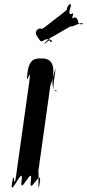

<svg xmlns="http://www.w3.org/2000/svg" viewBox="-20 -1220 537 1182"><path d="M224 -974C211 -996 190 -1011 207 -1034C234 -1056 180 -1016 208 -1038C247 -1058 219 -1025 260 -1056C287 -1078 340 -1118 368 -1140C413 -1174 376 -1158 407 -1194C434 -1216 382 -1171 410 -1193C434 -1201 384 -1128 421 -1134C448 -1156 407 -1090 435 -1112C474 -1116 446 -1056 489 -1074C516 -1096 461 -1049 489 -1071C500 -1095 410 -1047 417 -1057C444 -1079 268 -970 296 -992C296 -992 235 -943 258 -953C285 -975 284 -975 293 -961C306 -958 302 -983 263 -978C232 -961 230 -964 224 -974ZM241 -860C201 -860 161 -865 148 -770C133 -666 165 -876 150 -772C134 -658 177 -837 160 -715L80 -145C63 -23 70 -202 54 -88C39 16 68 -194 53 -90C40 5 128 -214 113 -108C98 -4 185 -212 170 -108C155 -2 241 -204 225 -90C210 14 238 -192 223 -88C209 9 225 -231 213 -145L293 -715C281 -629 333 -869 319 -772C304 -668 305 -663 327 -663C338 -653 291 -646 306 -752C321 -856 262 -860 241 -860Z"/></svg>

Font: Hussar Przerywany
Style: Obl
Weight: 400
Foundry: Cannot Into Space Fonts
Version: Version 0.982